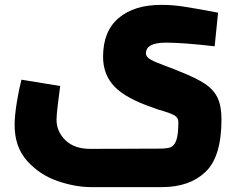

<svg xmlns="http://www.w3.org/2000/svg" viewBox="-20 -520 989 788"><path d="M40 -7Q40 -46 49.5 -103Q59 -160 68 -193L227 -167Q223 -138 217.5 -92.5Q212 -47 212 -29Q212 20 248.5 55.5Q285 91 350 91L634 90Q665 90 680 84.5Q695 79 703.5 56Q712 33 712 -19Q712 -37 696.5 -46Q681 -55 648 -65Q628 -70 611 -77Q498 -115 450.5 -164Q403 -213 403 -287Q403 -392 467 -446Q531 -500 641 -500Q687 -500 730.5 -493.5Q774 -487 875 -468L861 -330Q731 -345 661 -345Q579 -345 579 -301Q579 -286 599 -275Q619 -264 663 -248Q701 -234 719 -226Q787 -199 822 -175.5Q857 -152 873 -118.5Q889 -85 889 -30Q889 123 823.5 185.5Q758 248 644 248H355Q288 248 215 222.5Q142 197 91 140Q40 83 40 -7Z"/></svg>

Font: Cairo Black
Style: Regular
Weight: 900
Designer: Mohamed Gaber, the designers of Titillium
Foundry: Kief Type Foundry
Version: Version 2.009; ttfautohint (v1.5.33-1714) -l 8 -r 50 -G 200 